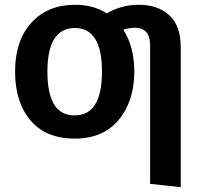

<svg xmlns="http://www.w3.org/2000/svg" viewBox="-20 -564 850 802"><path d="M735 218 607 204V-375Q607 -448 544 -448Q521 -448 495 -440Q541 -369 541 -265Q541 -142 476 -63.5Q411 15 292 15Q172 15 107.5 -61Q43 -137 43 -265Q43 -395 111.5 -469.5Q180 -544 293 -544Q371 -544 426 -508Q486 -544 560 -544Q639 -544 687 -500.5Q735 -457 735 -367ZM292 -82Q406 -82 406 -265Q406 -447 293 -447Q178 -447 178 -265Q178 -175 205.5 -128.5Q233 -82 292 -82Z"/></svg>

Font: Trujillo Medium
Style: Regular
Weight: 500
Designer: Fira Sans original fonts by bBox Type GmbH, Carrois Corporate GbR, & Edenspiekermann AG / Changes by Cristiano Sobral
Foundry: Fira Sans original fonts by bBox Type GmbH, Carrois Corporate GbR, & Edenspiekermann AG / Changes by Cristiano Sobral
Version: Version 4.301;October 17, 2021;FontCreator 14.0.0.2814 64-bi